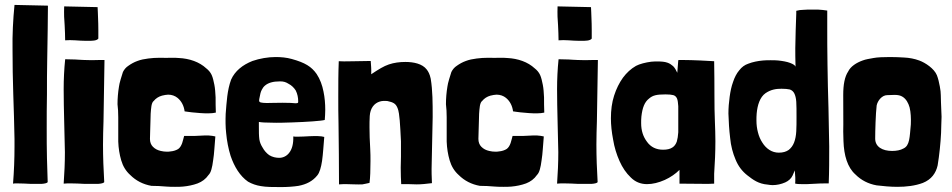

<svg xmlns="http://www.w3.org/2000/svg" viewBox="-20 -747 3873 781"><path d="M106 1H149C162 0 171 -2 174 -6C173 -33 172 -65 171 -104C170 -142 170 -183 170 -227C170 -271 170 -317 171 -364C171 -411 171 -457 172 -501C173 -545 173 -586 174 -625L175 -724L39 -727C33 -666 30 -606 31 -545C31 -484 32 -424 34 -363C36 -302 38 -242 39 -181V-151C39 -100 37 -50 33 0C37 -1 42 -1 50 -1C67 -1 86 0 106 1Z M328 -581H339C347 -581 355 -581 362 -582C371 -583 377 -586 380 -590V-625C380 -662 378 -685 378 -697L377 -718L241 -721C240 -690 241 -665 243 -644C244 -623 245 -602 245 -583C258 -584 271 -584 286 -583C301 -582 315 -581 328 -581ZM325 1H379C392 0 401 -2 404 -6C401 -57 399 -108 399 -159C399 -190 400 -222 401 -253L405 -500V-503H388C367 -502 337 -502 322 -503C307 -504 295 -504 286 -505C286 -505 245 -506 245 -506C245 -506 245 -505 245 -505C241 -466 239 -425 239 -384C239 -342 240 -300 241 -257L244 -128C244 -85 242 -42 239 0C243 -1 261 -1 269 -1C286 -1 305 0 325 1Z M692 13C703 13 714 13 724 12C745 10 765 6 784 -1C802 -8 817 -19 828 -35C833 -40 837 -47 840 -58C843 -68 845 -80 847 -95C849 -109 851 -124 852 -141C853 -158 855 -175 856 -192C849 -194 839 -195 828 -196C817 -196 805 -196 792 -195C779 -194 767 -194 756 -194H729C727 -185 724 -176 721 -165C717 -154 712 -146 705 -141C697 -136 686 -132 673 -131C668 -130 664 -130 659 -130C651 -130 642 -131 634 -133C621 -136 611 -141 602 -150C594 -158 590 -169 590 -182C590 -206 592 -231 592 -253C592 -274 593 -295 596 -316C598 -327 601 -333 605 -336C614 -347 625 -354 639 -358C648 -360 657 -362 664 -362C679 -362 692 -357 702 -349C718 -336 728 -317 731 -294C740 -293 750 -291 761 -290C772 -289 783 -288 795 -287C806 -286 818 -286 829 -286C840 -286 849 -287 858 -289C857 -311 857 -332 857 -351C856 -370 855 -387 852 -402C849 -417 846 -431 841 -442C836 -453 828 -462 819 -469C805 -482 788 -492 769 -499C750 -506 729 -510 708 -511C698 -512 689 -512 680 -512C663 -512 647 -511 630 -512C614 -512 598 -511 583 -509C567 -507 552 -504 539 -499C525 -494 513 -487 503 -480C492 -473 485 -464 480 -454C478 -447 475 -438 471 -425C467 -412 465 -402 464 -395C460 -371 458 -347 458 -323C460 -307 461 -289 461 -270V-203V-171C462 -144 466 -119 473 -95C480 -71 492 -51 510 -35C533 -12 562 3 596 9C615 9 635 10 658 12C670 13 681 13 692 13Z M1123 14C1149 14 1175 12 1194 9C1226 3 1252 -10 1271 -34C1280 -45 1286 -66 1290 -92C1294 -120 1296 -155 1299 -190C1286 -194 1264 -194 1241 -193C1223 -192 1205 -191 1190 -191C1183 -191 1178 -191 1173 -192C1174 -162 1168 -140 1156 -125C1146 -112 1131 -105 1116 -105C1102 -105 1088 -108 1075 -116C1064 -124 1055 -134 1048 -147C1041 -158 1037 -168 1035 -180C1033 -195 1033 -211 1033 -233V-251C1043 -249 1061 -248 1084 -248C1109 -247 1139 -248 1168 -249C1227 -251 1287 -255 1301 -259C1302 -272 1303 -286 1303 -300C1303 -325 1301 -350 1296 -374C1291 -400 1282 -425 1268 -446C1247 -476 1221 -492 1167 -507C1146 -513 1123 -515 1101 -515C1070 -515 1036 -509 1007 -499C987 -491 969 -481 954 -468C940 -456 928 -441 920 -423C904 -379 902 -333 898 -284C897 -258 897 -231 900 -205C903 -173 909 -142 918 -113C933 -69 956 -31 989 -8C1005 1 1022 7 1041 10C1062 14 1093 14 1123 14ZM1181 -327C1172 -328 1157 -329 1130 -329C1100 -329 1079 -328 1065 -328C1054 -328 1047 -329 1042 -330C1036 -331 1034 -334 1034 -338C1034 -342 1035 -346 1036 -351C1038 -362 1040 -373 1045 -382C1048 -388 1052 -394 1058 -399C1071 -410 1090 -416 1119 -416C1134 -416 1143 -413 1154 -406C1166 -400 1176 -390 1183 -379C1190 -365 1193 -350 1193 -334C1193 -328 1192 -327 1181 -327Z M1359 3C1370 2 1380 2 1389 2C1397 2 1440 4 1454 3C1462 2 1472 -1 1483 -3C1486 -23 1487 -57 1487 -91C1487 -108 1487 -125 1486 -140C1484 -176 1483 -202 1483 -229C1483 -244 1483 -258 1484 -275C1486 -307 1502 -327 1525 -334C1535 -337 1545 -337 1556 -336C1579 -331 1589 -326 1596 -310C1603 -295 1604 -275 1606 -257C1607 -246 1610 -198 1611 -172V-110C1611 -99 1610 -82 1610 -65C1610 -40 1611 -14 1612 2C1635 2 1656 2 1675 3C1693 3 1714 1 1737 -2C1736 -25 1735 -51 1736 -81C1737 -107 1739 -243 1740 -271C1740 -300 1740 -327 1739 -352C1738 -378 1736 -403 1732 -427C1728 -446 1722 -456 1716 -464C1698 -488 1662 -495 1629 -495C1605 -495 1583 -492 1562 -485C1541 -478 1520 -465 1490 -445C1491 -468 1489 -481 1488 -499C1448 -499 1374 -496 1358 -498C1356 -450 1356 -402 1356 -355C1356 -317 1356 -280 1357 -243C1358 -161 1359 -79 1359 3Z M2028 13C2039 13 2050 13 2060 12C2081 10 2101 6 2120 -1C2138 -8 2153 -19 2164 -35C2169 -40 2173 -47 2176 -58C2179 -68 2181 -80 2183 -95C2185 -109 2187 -124 2188 -141C2189 -158 2191 -175 2192 -192C2185 -194 2175 -195 2164 -196C2153 -196 2141 -196 2128 -195C2115 -194 2103 -194 2092 -194H2065C2063 -185 2060 -176 2057 -165C2053 -154 2048 -146 2041 -141C2033 -136 2022 -132 2009 -131C2004 -130 2000 -130 1995 -130C1987 -130 1978 -131 1970 -133C1957 -136 1947 -141 1938 -150C1930 -158 1926 -169 1926 -182C1926 -206 1928 -231 1928 -253C1928 -274 1929 -295 1932 -316C1934 -327 1937 -333 1941 -336C1950 -347 1961 -354 1975 -358C1984 -360 1993 -362 2000 -362C2015 -362 2028 -357 2038 -349C2054 -336 2064 -317 2067 -294C2076 -293 2086 -291 2097 -290C2108 -289 2119 -288 2131 -287C2142 -286 2154 -286 2165 -286C2176 -286 2185 -287 2194 -289C2193 -311 2193 -332 2193 -351C2192 -370 2191 -387 2188 -402C2185 -417 2182 -431 2177 -442C2172 -453 2164 -462 2155 -469C2141 -482 2124 -492 2105 -499C2086 -506 2065 -510 2044 -511C2034 -512 2025 -512 2016 -512C1999 -512 1983 -511 1966 -512C1950 -512 1934 -511 1919 -509C1903 -507 1888 -504 1875 -499C1861 -494 1849 -487 1839 -480C1828 -473 1821 -464 1816 -454C1814 -447 1811 -438 1807 -425C1803 -412 1801 -402 1800 -395C1796 -371 1794 -347 1794 -323C1796 -307 1797 -289 1797 -270V-203V-171C1798 -144 1802 -119 1809 -95C1816 -71 1828 -51 1846 -35C1869 -12 1898 3 1932 9C1951 9 1971 10 1994 12C2006 13 2017 13 2028 13Z M2335 -581H2346C2354 -581 2362 -581 2369 -582C2378 -583 2384 -586 2387 -590V-625C2387 -662 2385 -685 2385 -697L2384 -718L2248 -721C2247 -690 2248 -665 2250 -644C2251 -623 2252 -602 2252 -583C2265 -584 2278 -584 2293 -583C2308 -582 2322 -581 2335 -581ZM2332 1H2386C2399 0 2408 -2 2411 -6C2408 -57 2406 -108 2406 -159C2406 -190 2407 -222 2408 -253L2412 -500V-503H2395C2374 -502 2344 -502 2329 -503C2314 -504 2302 -504 2293 -505C2293 -505 2252 -506 2252 -506C2252 -506 2252 -505 2252 -505C2248 -466 2246 -425 2246 -384C2246 -342 2247 -300 2248 -257L2251 -128C2251 -85 2249 -42 2246 0C2250 -1 2268 -1 2276 -1C2293 -1 2312 0 2332 1Z M2612 2C2635 2 2659 -4 2684 -15C2708 -26 2728 -40 2744 -56V0L2860 1L2885 0V-14V-40C2888 -84 2890 -129 2890 -173C2890 -199 2889 -226 2888 -252C2885 -313 2887 -400 2885 -498C2864 -499 2845 -500 2829 -501C2809 -502 2774 -503 2754 -503C2745 -503 2739 -503 2739 -502L2735 -451C2730 -462 2725 -471 2718 -478C2711 -484 2704 -489 2695 -492C2684 -496 2670 -497 2655 -497C2647 -497 2638 -497 2629 -496C2606 -493 2582 -487 2567 -479C2546 -467 2529 -451 2514 -431C2499 -410 2487 -386 2478 -358C2469 -330 2465 -299 2465 -266C2465 -239 2468 -210 2474 -179C2479 -148 2488 -119 2500 -92C2512 -65 2527 -43 2546 -25C2564 -7 2586 2 2612 2ZM2677 -138C2649 -138 2627 -149 2612 -170C2596 -191 2588 -216 2588 -246C2588 -255 2588 -264 2589 -273C2593 -309 2602 -332 2620 -346C2635 -359 2650 -363 2687 -363C2701 -363 2712 -362 2719 -360C2726 -358 2731 -353 2734 -346C2737 -339 2738 -328 2739 -315V-259V-209C2738 -194 2736 -181 2733 -171C2729 -160 2723 -152 2715 -147C2706 -141 2694 -138 2677 -138Z M3123 6C3140 6 3158 2 3174 -5C3187 -11 3198 -20 3204 -33L3213 -54L3215 -25V-9C3215 -6 3214 -1 3215 0C3225 2 3236 2 3247 2C3259 2 3271 2 3283 1C3308 -1 3330 -1 3351 -1C3353 -50 3353 -100 3353 -151C3352 -202 3351 -254 3350 -308C3348 -364 3347 -425 3346 -484C3345 -540 3345 -594 3345 -638V-704C3334 -706 3322 -707 3307 -708H3266C3253 -707 3242 -707 3233 -706L3219 -703V-692C3218 -679 3215 -570 3215 -551C3215 -532 3215 -506 3216 -475C3215 -481 3207 -486 3194 -491C3181 -496 3164 -499 3145 -501C3136 -502 3126 -502 3115 -502C3105 -502 3095 -502 3084 -501C3062 -499 3042 -495 3024 -488C3009 -483 2997 -474 2987 -461C2976 -448 2968 -432 2962 -414C2955 -395 2951 -375 2948 -353C2945 -331 2943 -308 2943 -285C2944 -252 2946 -219 2950 -186C2953 -153 2961 -124 2972 -98C2983 -71 2999 -50 3021 -33C3043 -16 3065 1 3103 4C3109 5 3116 6 3123 6ZM3148 -126C3134 -126 3121 -130 3110 -137C3099 -144 3089 -154 3081 -167C3073 -179 3067 -193 3063 -209C3059 -224 3057 -240 3057 -257C3057 -266 3057 -276 3058 -286C3061 -319 3071 -352 3094 -368C3116 -383 3137 -386 3159 -386C3173 -386 3184 -385 3193 -383C3201 -380 3207 -375 3211 -367C3215 -359 3218 -348 3219 -333C3220 -318 3220 -297 3220 -271C3220 -250 3220 -230 3219 -213C3218 -195 3215 -180 3210 -167C3205 -154 3197 -144 3188 -137C3178 -130 3165 -126 3148 -126Z M3630 13C3666 13 3702 9 3734 -3C3769 -17 3787 -43 3794 -74C3801 -116 3806 -165 3808 -206C3809 -231 3809 -253 3810 -272C3805 -378 3809 -360 3803 -395C3800 -412 3796 -428 3791 -441C3780 -468 3744 -492 3719 -501C3700 -508 3679 -512 3658 -513C3641 -514 3621 -515 3600 -515C3574 -515 3548 -514 3533 -511C3517 -508 3502 -506 3489 -501C3464 -492 3440 -477 3430 -456C3416 -435 3410 -403 3410 -361C3411 -231 3410 -222 3410 -212C3410 -199 3411 -186 3411 -173C3413 -115 3427 -66 3460 -37C3483 -14 3512 1 3546 7C3572 10 3601 13 3630 13ZM3609 -133C3569 -133 3540 -150 3540 -183C3540 -213 3542 -285 3546 -318C3550 -338 3568 -360 3589 -360C3600 -360 3610 -361 3619 -361C3632 -361 3643 -359 3652 -353C3666 -344 3675 -328 3680 -310C3685 -290 3686 -265 3685 -241C3680 -189 3681 -155 3655 -143C3643 -136 3626 -133 3609 -133Z"/></svg>

Font: Londrina Solid CC
Style: CC
Weight: 400
Designer: Marcelo Magalhaes
Foundry: Tipos Pereira
Version: Version 1.003;FEAKit 1.0